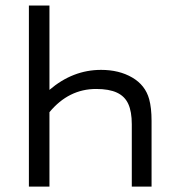

<svg xmlns="http://www.w3.org/2000/svg" viewBox="-20 -687 652 707"><path d="M162.1 -666.5V-356Q248 -429.7 352.1 -429.7Q418.5 -429.7 466.8 -401.6Q515.1 -373.5 529.3 -321.8Q538.1 -289.6 538.1 -241.7V0H465.3V-229.5Q465.3 -275.9 452.4 -304.2Q439.5 -332.5 410.6 -345.9Q381.8 -359.4 334 -359.4Q232.9 -359.4 162.1 -273.9V0H86.4V-666.5Z"/></svg>

Font: NMS Futura Pro Book
Style: Regular
Weight: 400
Designer: Blend3rman
Version: Version 0.1